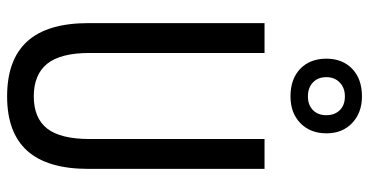

<svg xmlns="http://www.w3.org/2000/svg" viewBox="-269 -759 1038 540"><g transform="rotate(90 250.0 -489.0)"><path d="M45 -219V-714H129V-222Q129 -140 159.5 -102.5Q190 -65 251 -65Q312 -65 341.5 -102.5Q371 -140 371 -223V-714H455V-219Q455 -103 404 -46.5Q353 10 251 10Q148 10 96.5 -46.5Q45 -103 45 -219ZM145 -888Q145 -933 173.5 -960.5Q202 -988 251 -988Q297 -988 326 -960.5Q355 -933 355 -888Q355 -843 326.5 -815Q298 -787 251 -787Q202 -787 173.5 -814.5Q145 -842 145 -888ZM304 -888Q304 -911 290 -925.5Q276 -940 251 -940Q227 -940 212 -925.5Q197 -911 197 -888Q197 -864 212 -850Q227 -836 251 -836Q275 -836 289.5 -850Q304 -864 304 -888Z"/></g></svg>

Font: Noto Sans Mono UI Cond
Style: Regular
Weight: 400
Width: 3
Monospace: yes
Designer: Monotype Design team
Foundry: Monotype Imaging Inc.
Version: Version 1.000